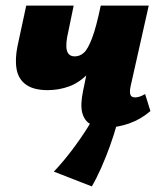

<svg xmlns="http://www.w3.org/2000/svg" viewBox="-20 -447 579 688"><path d="M151 -124Q101 -124 73.5 -143.5Q46 -163 39.5 -199Q33 -235 43 -283L74 -427H244L225 -335Q214 -289 219.5 -267Q225 -245 248 -245Q266 -245 280.5 -258Q295 -271 310 -310.5Q325 -350 341 -427H405Q384 -337 357 -278Q330 -219 297.5 -185Q265 -151 228 -137.5Q191 -124 151 -124ZM361 10Q328 10 305.5 -1.5Q283 -13 275 -42Q267 -71 278 -123L341 -427H513L448 -138Q444 -119 447 -108.5Q450 -98 464 -98Q471 -98 479.5 -100.5Q488 -103 500 -110L519 -49Q484 -19 442.5 -4.5Q401 10 361 10ZM309 221 173 168Q207 132 239 89.5Q271 47 295.5 7.5Q320 -32 333 -60L409 -51Q407 -31 397.5 3Q388 37 374 76Q360 115 343 153.5Q326 192 309 221Z"/></svg>

Font: Ysabeau Infant Black
Style: Italic
Weight: 900
Italic angle: -12°
Designer: Christian Thalmann (Catharsis Fonts)
Version: Version 2.001;gftools[0.9.30]; featfreeze: ss01,ss02,lnum